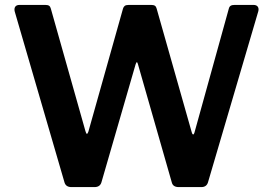

<svg xmlns="http://www.w3.org/2000/svg" viewBox="-20 -762 1111 782"><path d="M1012 -742Q1025 -742 1030 -734.5Q1035 -727 1032 -716L827 -19Q821 0 800 0H708Q685 0 680 -18L542 -500Q540 -508 537.5 -508.5Q535 -509 532 -499L393 -19Q387 0 365 0H271Q249 0 243 -18L40 -715Q37 -727 42 -734.5Q47 -742 60 -742H164Q175 -742 180 -738.5Q185 -735 187 -727L328 -228Q331 -217 334 -217Q337 -217 340 -226L481 -727Q483 -734 488 -738Q493 -742 505 -742H595Q606 -742 611 -738.5Q616 -735 618 -727L761 -223Q763 -215 766.5 -214.5Q770 -214 772 -222L912 -727Q914 -735 919.5 -738.5Q925 -742 936 -742H1012Z"/></svg>

Font: Libre Franklin Thin SemiBold
Style: Regular
Weight: 600
Version: Version 3.000